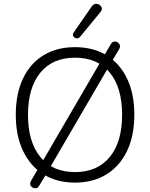

<svg xmlns="http://www.w3.org/2000/svg" viewBox="-20 -964 799 1022"><path d="M379 8Q282 8 211.5 -36Q141 -80 102.5 -161Q64 -242 64 -353Q64 -464 102 -545Q140 -626 211 -669.5Q282 -713 379 -713Q477 -713 547.5 -669.5Q618 -626 656.5 -545.5Q695 -465 695 -354Q695 -242 656.5 -161Q618 -80 547 -36Q476 8 379 8ZM379 -48Q498 -48 564 -128Q630 -208 630 -353Q630 -498 564.5 -577.5Q499 -657 379 -657Q260 -657 194.5 -577Q129 -497 129 -353Q129 -209 194.5 -128.5Q260 -48 379 -48ZM189 24Q181 39 166.5 38Q152 37 144 25.5Q136 14 146 -3L185 -70L204 -101L514 -633L530 -661L570 -729Q579 -744 593 -743Q607 -742 615 -730Q623 -718 614 -702L574 -635L556 -604L246 -72L230 -44ZM407 -769Q398 -758 387 -760Q376 -762 370.5 -771Q365 -780 373 -792L467 -928Q479 -946 495.5 -943.5Q512 -941 519.5 -927.5Q527 -914 514 -899Z"/></svg>

Font: Nunito Light
Style: Regular
Weight: 300
Designer: Vernon Adams
Foundry: Vernon Adams
Version: Version 3.601; ttfautohint (v1.8.2.53-6de2)